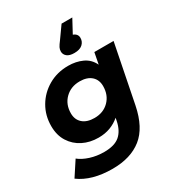

<svg xmlns="http://www.w3.org/2000/svg" viewBox="-242 -949 1175 1288"><g transform="rotate(-30 346.0 -305.5)"><path d="M248 202Q88 202 -8 131L66 18Q98 44 148 60Q198 76 255 76Q336 76 376.5 41Q417 6 431 -63L435 -85Q403 -57 362 -41.5Q321 -26 271 -26Q204 -26 150.5 -53Q97 -80 65 -130.5Q33 -181 33 -252Q33 -334 72 -400.5Q111 -467 179 -506.5Q247 -546 333 -546Q393 -546 442 -523.5Q491 -501 515 -450L532 -538H681L592 -90Q561 65 474.5 133.5Q388 202 248 202ZM313 -154Q382 -154 425.5 -198Q469 -242 469 -311Q469 -360 437 -388.5Q405 -417 348 -417Q279 -417 234.5 -373Q190 -329 190 -260Q190 -211 222.5 -182.5Q255 -154 313 -154ZM414 -599Q376 -599 357.5 -614.5Q339 -630 339 -653Q339 -669 346 -683Q353 -697 373 -723L437 -813H520L465 -711Q499 -699 499 -667Q499 -638 477.5 -618.5Q456 -599 414 -599Z"/></g></svg>

Font: Montserrat
Style: Bold Italic
Weight: 700
Italic angle: -11.3°
Designer: Julieta Ulanovsky
Foundry: Julieta Ulanovsky
Version: Version 9.000; ttfautohint (v1.8.4.7-5d5b)